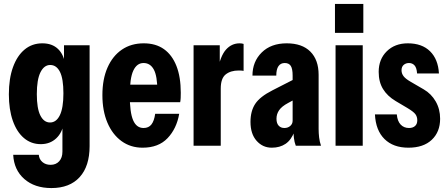

<svg xmlns="http://www.w3.org/2000/svg" viewBox="-20 -740 2271 975"><path d="M241 215Q156 215 103.5 169Q51 123 47 46H177Q179 69 195.5 83Q212 97 237 97Q264 97 280.5 79Q297 61 297 30V-117H304Q297 -67 265.5 -37.5Q234 -8 187 -8Q138 -8 101.5 -39Q65 -70 45 -127Q25 -184 25 -261Q25 -341 46 -399Q67 -457 105 -488.5Q143 -520 195 -520Q245 -520 275 -491Q305 -462 312 -408H305V-510H435V2Q435 104 384.5 159.5Q334 215 241 215ZM234 -118Q266 -118 284 -155Q302 -192 302 -266Q302 -340 284.5 -375Q267 -410 235 -410Q204 -410 185.5 -373Q167 -336 167 -262Q167 -189 185 -153.5Q203 -118 234 -118Z M704 10Q643 10 597 -23.5Q551 -57 525.5 -117Q500 -177 500 -257Q500 -338 526 -397Q552 -456 599 -488Q646 -520 710 -520Q771 -520 812.5 -490.5Q854 -461 876 -405Q898 -349 898 -269Q898 -255 897.5 -243Q897 -231 895 -221H584V-310H807L779 -279Q779 -354 761 -387Q743 -420 709 -420Q675 -420 657 -381.5Q639 -343 639 -257Q639 -169 656 -129.5Q673 -90 709 -90Q735 -90 749 -108Q763 -126 768 -162H890Q877 -87 831 -38.5Q785 10 704 10Z M963 0V-510H1096V-384H1101V0ZM1101 -290 1085 -381Q1099 -456 1127.5 -488Q1156 -520 1197 -520Q1208 -520 1217 -517V-380Q1214 -381 1208 -381.5Q1202 -382 1192 -382Q1151 -382 1126 -362Q1101 -342 1101 -290Z M1482 0Q1475 -18 1472.5 -39.5Q1470 -61 1470 -85H1466V-356Q1466 -391 1456.5 -405.5Q1447 -420 1426 -420Q1405 -420 1394 -404Q1383 -388 1383 -356H1262Q1262 -427 1309 -473.5Q1356 -520 1436 -520Q1514 -520 1556 -478Q1598 -436 1598 -360V-85Q1598 -64 1600.5 -42.5Q1603 -21 1610 0ZM1360 10Q1314 10 1283 -25Q1252 -60 1252 -121Q1252 -176 1276 -212.5Q1300 -249 1363 -281L1500 -351V-248L1443 -217Q1411 -200 1397.5 -180.5Q1384 -161 1384 -137Q1384 -114 1395 -102Q1406 -90 1424 -90Q1442 -90 1454 -100.5Q1466 -111 1466 -127L1475 -72Q1459 -29 1430 -9.5Q1401 10 1360 10Z M1684 0V-510H1822V0ZM1681 -573V-720H1825V-573Z M2054 10Q1977 10 1932.5 -34Q1888 -78 1884 -159H1995Q1998 -125 2014.5 -107.5Q2031 -90 2057 -90Q2076 -90 2087.5 -100Q2099 -110 2099 -129Q2099 -147 2089.5 -160Q2080 -173 2048 -192L1989 -227Q1947 -252 1925 -288Q1903 -324 1903 -375Q1903 -439 1944 -479.5Q1985 -520 2051 -520Q2123 -520 2164 -479.5Q2205 -439 2209 -367H2098Q2096 -396 2085 -408Q2074 -420 2057 -420Q2041 -420 2030 -410.5Q2019 -401 2019 -383Q2019 -367 2029 -353.5Q2039 -340 2065 -325L2132 -286Q2170 -264 2192.5 -225Q2215 -186 2215 -137Q2215 -70 2172.5 -30Q2130 10 2054 10Z"/></svg>

Font: Instrument Sans Condensed
Style: Bold
Weight: 700
Width: 3
Designer: Rodrigo Fuenzalida
Foundry: fragTYPE
Version: Version 1.000;gftools[0.9.28]